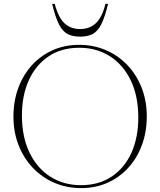

<svg xmlns="http://www.w3.org/2000/svg" viewBox="-20 -955 822 985"><path d="M385 -725Q459.5 -725 523 -697.8Q586.5 -670.5 633.5 -621Q680.5 -571.5 706.8 -504.5Q733 -437.5 733 -358Q733 -278 708 -210.8Q683 -143.5 637.8 -94Q592.5 -44.5 531.2 -17.2Q470 10 397 10Q322.5 10 259 -17.2Q195.5 -44.5 148.5 -94Q101.5 -143.5 75.2 -210.5Q49 -277.5 49 -357Q49 -437 74 -504.2Q99 -571.5 144.2 -621Q189.5 -670.5 251 -697.8Q312.5 -725 385 -725ZM395 -5Q488 -5 554 -49.8Q620 -94.5 654.8 -172.5Q689.5 -250.5 689.5 -351.5Q689.5 -463 650.5 -543.2Q611.5 -623.5 543.2 -666.8Q475 -710 387 -710Q294 -710 228.2 -665.2Q162.5 -620.5 127.5 -542.5Q92.5 -464.5 92.5 -363.5Q92.5 -252 131.5 -171.8Q170.5 -91.5 238.8 -48.2Q307 -5 395 -5ZM391 -806Q440 -806 472 -836.2Q504 -866.5 521 -935H534.5Q518 -867 499.8 -830.8Q481.5 -794.5 455.8 -780.8Q430 -767 391 -767Q352 -767 326.2 -780.8Q300.5 -794.5 282.2 -830.8Q264 -867 247.5 -935H261Q278.5 -866.5 310.2 -836.2Q342 -806 391 -806Z"/></svg>

Font: Newsreader 72pt ExtraLight
Style: Regular
Weight: 275
Designer: Hugues Gentile
Foundry: Production Type
Version: Version 1.003; ttfautohint (v1.8.3)